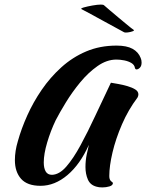

<svg xmlns="http://www.w3.org/2000/svg" viewBox="-20 -806 638 838"><path d="M427 12Q411 12 402 9Q374 2 363.5 -22.5Q353 -47 353 -77Q353 -105 358.5 -132Q364 -159 368 -174Q330 -89 274.5 -42Q219 5 157 5Q99 5 72 -25.5Q45 -56 45 -107Q45 -147 58 -190Q73 -244 99 -302Q125 -360 162 -414Q199 -468 247.5 -512Q296 -556 356 -581.5Q416 -607 489 -607Q533 -607 558.5 -593Q584 -579 594 -553Q598 -544 598 -533Q598 -518 590.5 -510.5Q583 -503 576 -503Q571 -503 569 -509Q567 -523 553.5 -531Q540 -539 522 -542.5Q504 -546 488 -546Q446 -546 405.5 -517.5Q365 -489 330 -446.5Q295 -404 267.5 -359Q240 -314 223 -281Q201 -235 186 -184.5Q171 -134 171 -97Q171 -72 179.5 -57.5Q188 -43 207 -43Q239 -44 269.5 -79Q300 -114 331.5 -172Q363 -230 396 -301Q429 -372 464 -445Q476 -443 496 -439.5Q516 -436 536.5 -430Q557 -424 570.5 -415.5Q584 -407 584 -394Q584 -387 580 -380Q540 -327 512.5 -263.5Q485 -200 471 -140.5Q457 -81 457 -38Q457 -23 463.5 -16.5Q470 -10 473 -8Q473 3 458 7.5Q443 12 427 12ZM522 -665Q515 -669 490 -682.5Q465 -696 434 -713Q403 -730 375.5 -745Q348 -760 336 -766Q330 -769 345.5 -773.5Q361 -778 383.5 -782Q406 -786 420 -786Q431 -786 434 -783Q442 -776 459.5 -761Q477 -746 497.5 -729Q518 -712 536 -697Q554 -682 563 -676Q568 -673 559 -669.5Q550 -666 538 -664.5Q526 -663 522 -665Z"/></svg>

Font: Praise
Style: Regular
Weight: 400
Designer: Robert E. Leuschke
Foundry: Robert E. Leuschke
Version: Version 1.100; ttfautohint (v1.8.3)